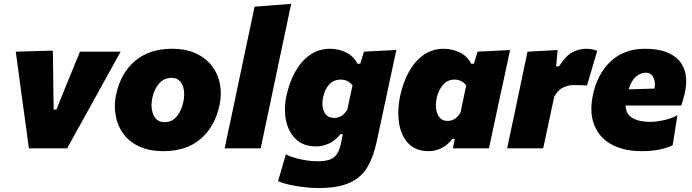

<svg xmlns="http://www.w3.org/2000/svg" viewBox="-20 -768 3585 994"><path d="M129.5 0Q123 -47 117 -94.5Q110.5 -141.5 104 -188L91.5 -278Q84 -333.5 76.5 -390.5Q68.5 -447.5 61.5 -500.5L253.5 -506Q254.5 -460 255 -414.2Q255.5 -368.5 256 -318.5L258 -200.5H272L320 -319.5Q339.5 -366.5 358 -412.5Q376.5 -458.5 394 -500.5H604.5Q574 -445.5 543 -389.5Q511.5 -333 480.5 -276.5L431 -187Q405.5 -141 379.5 -94Q353.5 -47 327.5 0Z M827.5 14.5Q753 14.5 700.8 -9.8Q648.5 -34 618.2 -75.8Q588 -117.5 579 -170Q574.5 -193.5 574.5 -218Q574.5 -247.5 581 -278Q605 -390 679.5 -452.8Q754 -515.5 870.5 -515.5Q942.5 -515.5 994.5 -491.2Q1046.5 -467 1077.8 -425.8Q1109 -384.5 1119 -332.5Q1123 -309.5 1123 -285.5Q1123 -255 1116.5 -223.5Q1093 -113 1019.2 -49.2Q945.5 14.5 827.5 14.5ZM833 -135.5Q871 -135.5 895.8 -166.2Q920.5 -197 929 -240Q933.5 -260.5 933.5 -279.5Q933.5 -290.5 932 -301Q928 -329.5 912.2 -347.2Q896.5 -365 868 -365Q829.5 -365 803.8 -335.8Q778 -306.5 768.5 -260.5Q764.5 -241.5 764.5 -224Q764.5 -196.5 774.5 -173.5Q790.5 -135.5 833 -135.5Z M1143 0Q1154 -52.5 1164.5 -102Q1175 -151.5 1188.5 -214.5L1247 -492.5Q1260 -553.5 1272.5 -612.5Q1284.5 -671.5 1298 -733.5L1487.5 -748Q1475 -690 1462 -627Q1448.5 -563.5 1433.5 -493.5L1375 -215Q1361.5 -151 1351 -102Q1340.5 -52.5 1329.5 0Z M1629 205.5Q1590 205.5 1549.8 200.5Q1509.5 195.5 1475 187.5Q1440.5 179.5 1419.5 170L1460 31Q1482.5 43 1512.2 51Q1542 59 1571.5 63Q1601 67 1622.5 67Q1665.5 67 1690.2 57Q1715 47 1727.8 23.8Q1740.5 0.5 1748 -38.5L1755 -73.5H1743Q1716.5 -40.5 1683.5 -25.2Q1650.5 -10 1616.5 -10Q1551.5 -10 1512.5 -46.8Q1473.5 -83.5 1461 -143.5Q1455 -171 1455 -200.5Q1455 -235 1463 -272Q1477.5 -341 1508.2 -396.2Q1539 -451.5 1584.5 -483.5Q1630 -515.5 1688.5 -515.5Q1733.5 -515.5 1772.8 -495.8Q1812 -476 1830.5 -438H1845L1864 -500.5L2032 -509.5Q2018.5 -446 2005.5 -386Q1992.5 -325.5 1979.5 -264.5L1929.5 -32Q1913.5 44 1882.2 97Q1851 150 1791 177.8Q1731 205.5 1629 205.5ZM1711 -157.5Q1753.5 -157.5 1778.5 -202L1805 -326Q1795 -339 1779.8 -347.5Q1764.5 -356 1745 -356Q1707 -356 1684 -330.2Q1661 -304.5 1653 -265.5Q1649 -248 1649 -232.5Q1649 -208.5 1658 -189.5Q1672 -157.5 1711 -157.5Z M2324.5 0Q2326 -6 2327 -12L2334.5 -49H2322Q2296 -16 2265 -0.8Q2234 14.5 2199.5 14.5Q2132.5 14.5 2094.5 -25.2Q2056.5 -65 2046 -130Q2042 -156 2042 -183Q2042 -225 2051.5 -271Q2066.5 -341.5 2097.2 -396.8Q2128 -452 2173.2 -483.8Q2218.5 -515.5 2277.5 -515.5Q2322 -515.5 2361.2 -495.8Q2400.5 -476 2419.5 -438H2433.5L2452.5 -500.5L2620.5 -509Q2607 -446 2594.5 -386Q2581.5 -325.5 2568 -264.5L2516 -22Q2513.5 -11 2511.5 0ZM2297 -142Q2339.5 -142 2364.5 -186.5L2393.5 -326Q2384 -339 2368.8 -347.5Q2353.5 -356 2333.5 -356Q2296 -356 2272.5 -327.8Q2249 -299.5 2240 -257Q2236.5 -240 2236.5 -223.5Q2236.5 -213 2238 -202.5Q2242 -176 2256.5 -159Q2271 -142 2297 -142Z M2605.5 0Q2616.5 -52.5 2627 -102Q2637.5 -151 2651 -214.5L2661.5 -264.5Q2673 -321 2685.5 -379.5Q2698 -438 2711 -500.5L2867 -509L2859 -424.5H2874Q2911 -482 2946 -498.8Q2981 -515.5 3013.5 -515.5Q3045.5 -515.5 3072 -505L3019 -325.5Q2999 -327 2982.5 -327.2Q2966 -327.5 2945.5 -327.5Q2923.5 -327.5 2896.8 -315.8Q2870 -304 2849.5 -268L2835.5 -203.5Q2824 -149 2813.8 -101.2Q2803.5 -53.5 2792 0Z M3302 14.5Q3209 14.5 3145.8 -20.2Q3082.5 -55 3057 -119.5Q3041.5 -157.5 3041.5 -204.5Q3041.5 -237 3049 -273.5Q3071 -382.5 3140.2 -449Q3209.5 -515.5 3319 -515.5Q3442.5 -515.5 3496.5 -453.5Q3532.5 -411.5 3532.5 -348Q3532.5 -317.5 3524.5 -282.5Q3516 -247 3506.5 -221.5H3219Q3220.5 -176 3255 -156.5Q3289.5 -137 3344.5 -137Q3374 -137 3414.2 -145.2Q3454.5 -153.5 3487 -171L3462.5 -16.5Q3442 -4.5 3399.8 5Q3357.5 14.5 3302 14.5ZM3323 -391.5Q3297 -391.5 3273 -371.8Q3249 -352 3234.5 -305.5L3368.5 -309.5Q3370.5 -320 3370.5 -330Q3370.5 -350.5 3362.5 -367Q3350.5 -391.5 3323 -391.5Z"/></svg>

Font: Heraclito ExtraBold
Style: Italic
Weight: 800
Italic angle: -12°
Designer: Kostas Bartsokas (font) & Cristiano Sobral (main changes)
Foundry: Kostas Bartsokas (font) & Cristiano Sobral (main changes)
Version: Version 1.00;July 8, 2020;FontCreator 13.0.0.2655 64-bit